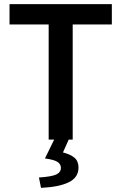

<svg xmlns="http://www.w3.org/2000/svg" viewBox="-20 -674 586 927"><path d="M215 0V-556H26V-654H520V-556H331V0ZM178 233 168 183Q229 179 251.5 168.5Q274 158 274 136Q274 119 258 108Q242 97 197 91L243 -3H313L284 62Q320 71 339.5 87.5Q359 104 359 135Q359 183 312 206Q265 229 178 233Z"/></svg>

Font: Processing Sans Pro Semibold
Style: Regular
Weight: 600
Designer: Paul D. Hunt
Foundry: Adobe Systems Incorporated
Version: Version 2.020;PS 2.000;hotconv 1.0.86;makeotf.lib2.5.63406